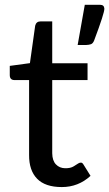

<svg xmlns="http://www.w3.org/2000/svg" viewBox="-20 -758 447 786"><path d="M99.1 -430.2H39.6Q20 -430.2 20 -450.7V-488.3L102.5 -499.5L124 -652.8Q128.4 -670.4 146 -670.4H193.8V-499H338.4V-430.2H193.8V-130.4Q194.3 -100.1 209 -85Q223.6 -69.8 246.1 -69.3Q268.6 -68.8 281.7 -77.1Q294.9 -85.4 300.3 -88.9Q305.7 -92.3 311.5 -92.3Q317.4 -92.3 322.3 -83.5L350.6 -38.1Q300.8 7.8 232.9 7.8Q165 7.8 131.8 -26.4Q98.6 -60.5 99.1 -124ZM390.1 -738.3Q406.2 -738.3 407.2 -722.7Q408.2 -706.1 365.2 -591.8Q360.4 -580.1 352.5 -577.1Q344.7 -574.2 331.5 -573.7H297.9L327.1 -738.3Z"/></svg>

Font: Lato-Medium
Style: Regular
Weight: 500
Designer: Lukasz Dziedzic
Foundry: tyPoland Lukasz Dziedzic
Version: Version 2.006; 2014-01-15